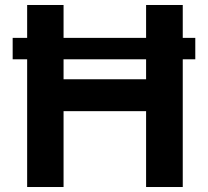

<svg xmlns="http://www.w3.org/2000/svg" viewBox="-20 -750 833 770"><path d="M763.2 -598.1V-512.2H712.9V0H565.9V-304.2H234.9V0H88.9V-512.2H30.8V-598.1H88.9V-730H234.9V-598.1H565.9V-730H712.9V-598.1ZM234.9 -432.1H565.9V-512.2H234.9Z"/></svg>

Font: Nacelle Bold
Style: Regular
Weight: 700
Designer: Sora Sagano
Foundry: Sora Sagano
Version: Version 1.000;FEAKit 1.0